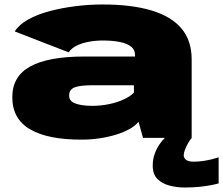

<svg xmlns="http://www.w3.org/2000/svg" viewBox="-20 -616 997 858"><path d="M344 8Q387 8 427.2 1.8Q467.5 -4.5 501.5 -15.2Q535.5 -26 560.8 -40.5Q586 -55 599 -72L619 0H836.5V-350.5Q836.5 -435 790.8 -489Q745 -543 656.2 -569.5Q567.5 -596 437.5 -596Q377.5 -596 316.2 -588.2Q255 -580.5 200.8 -566Q146.5 -551.5 105.8 -528.8Q65 -506 46 -475.5L287 -382Q299 -400.5 323 -412.2Q347 -424 377.8 -429.5Q408.5 -435 439 -435Q484 -435 516.2 -428.2Q548.5 -421.5 566 -407.5Q583.5 -393.5 583.5 -370.5V-363.5H357.5Q277.5 -363.5 216.8 -352.5Q156 -341.5 115.5 -319.2Q75 -297 55 -262.8Q35 -228.5 35 -181.5Q35 -132.5 55.2 -96.5Q75.5 -60.5 115.5 -37.5Q155.5 -14.5 212.5 -3.2Q269.5 8 344 8ZM393 -143Q368.5 -143 349.2 -145.8Q330 -148.5 316.2 -153.8Q302.5 -159 295.8 -167.5Q289 -176 289 -189.5Q289 -203 295.2 -212Q301.5 -221 314 -225.8Q326.5 -230.5 346.8 -232.8Q367 -235 394 -235H578.5V-202.5Q563 -185.5 533.2 -171.8Q503.5 -158 466.5 -150.5Q429.5 -143 393 -143ZM806 222Q840 222 871.8 218.8Q903.5 215.5 926.5 210.8Q949.5 206 957 203.5V87Q948.5 90 929.8 95Q911 100 888.5 103.2Q866 106.5 846 106.5Q822 106.5 811.5 98.2Q801 90 801 78Q801 67.5 806.8 52.5Q812.5 37.5 821.2 22.5Q830 7.5 837 0H717Q705.5 10.5 692.8 29Q680 47.5 671.2 71.8Q662.5 96 662.5 124.5Q662.5 162.5 683.2 183.5Q704 204.5 737 213.2Q770 222 806 222Z"/></svg>

Font: Anybody Expanded Black
Style: Regular
Weight: 900
Width: 7
Designer: Tyler Finck
Foundry: Etcetera Type Company
Version: Version 1.113;gftools[0.9.25]